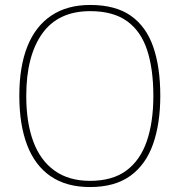

<svg xmlns="http://www.w3.org/2000/svg" viewBox="-20 -745 726 775"><path d="M343 10Q248 10 184.5 -33.5Q121 -77 89.5 -159.5Q58 -242 58 -359Q58 -476 90.5 -557.5Q123 -639 187 -682Q251 -725 344 -725Q446 -725 508 -681.5Q570 -638 598.5 -556Q627 -474 627 -358Q627 -247 598 -164Q569 -81 506.5 -35.5Q444 10 343 10ZM343 -15Q434 -15 490 -56.5Q546 -98 572.5 -175Q599 -252 599 -358Q599 -466 574 -542.5Q549 -619 493 -659.5Q437 -700 344 -700Q215 -700 150.5 -609.5Q86 -519 86 -358Q86 -250 114.5 -173.5Q143 -97 200.5 -56Q258 -15 343 -15Z"/></svg>

Font: Noto Serif Armenian Thin
Style: Regular
Weight: 250
Version: Version 2.007